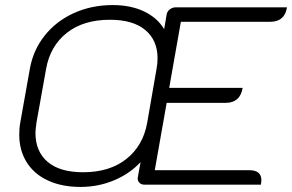

<svg xmlns="http://www.w3.org/2000/svg" viewBox="-20 -729 1153 758"><path d="M56 -197Q56 -224 60 -245L98 -458Q111 -531 156 -588Q201 -645 271 -677Q341 -709 425 -709Q496 -709 548.5 -684Q601 -659 628 -614L638 -672Q640 -684 650.5 -692Q661 -700 673 -700H1113Q1104 -643 1047 -643H694L648 -382H938Q928 -323 871 -323H638L591 -57H965Q1012 -57 1012 -17Q1012 -12 1010 0H550Q537 0 529.5 -8.5Q522 -17 524 -29L535 -89Q492 -43 430 -17Q368 9 298 9Q224 9 169 -16.5Q114 -42 85 -89Q56 -136 56 -197ZM561 -244 598 -457Q602 -477 602 -499Q602 -570 553.5 -610.5Q505 -651 414 -651Q309 -651 243.5 -599Q178 -547 162 -457L124 -245Q120 -217 120 -204Q120 -131 168 -90Q216 -49 308 -49Q413 -49 479 -101.5Q545 -154 561 -244Z"/></svg>

Font: K2D ExtraLight
Style: Italic
Weight: 275
Italic angle: -10°
Designer: Katatrad Aksorn Co.,Ltd.
Foundry: Cadson Demak Co.,Ltd.
Version: Version 1.000; ttfautohint (v1.6)